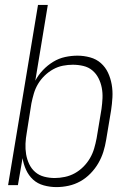

<svg xmlns="http://www.w3.org/2000/svg" viewBox="-20 -755 540 783"><path d="M210 8Q184 8 158.5 1Q133 -6 115 -22.5Q97 -39 86.5 -62Q76 -85 72 -110L53 0H13L135 -735H175L124 -426Q136 -449 155 -469Q174 -489 197 -503Q220 -517 245.5 -522.5Q271 -528 296 -528Q322 -528 347.5 -521Q373 -514 391.5 -497.5Q410 -481 420.5 -458.5Q431 -436 435.5 -410.5Q440 -385 438.5 -358Q437 -331 433 -305L413 -185Q409 -160 401.5 -136Q394 -112 381 -89.5Q368 -67 349 -47.5Q330 -28 307.5 -15.5Q285 -3 260 2.5Q235 8 210 8ZM203 -29Q223 -29 244.5 -33.5Q266 -38 285 -48.5Q304 -59 320 -75Q336 -91 347 -110Q358 -129 364 -149.5Q370 -170 374 -191L394 -311Q397 -333 398 -354.5Q399 -376 395 -397Q391 -418 381.5 -436.5Q372 -455 356.5 -468Q341 -481 320 -486Q299 -491 277 -491Q257 -491 236.5 -487Q216 -483 197 -472.5Q178 -462 162 -446.5Q146 -431 135 -412.5Q124 -394 118 -373.5Q112 -353 108 -333L89 -213Q85 -191 84 -169Q83 -147 86.5 -126Q90 -105 99 -86Q108 -67 123.5 -53.5Q139 -40 160 -34.5Q181 -29 203 -29Z"/></svg>

Font: Iosevka SS04 XLt Obl
Style: Regular
Weight: 200
Italic angle: -9°
Monospace: yes
Designer: Belleve Invis
Foundry: Belleve Invis
Version: Version 19.0.0; ttfautohint (v1.8.4)